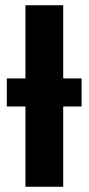

<svg xmlns="http://www.w3.org/2000/svg" viewBox="-20 -712 338 732"><path d="M291 -306H221V0H77V-306H6V-413H77V-692H221V-413H291Z"/></svg>

Font: Fira Sans Condensed SemiBold
Style: Regular
Weight: 600
Width: 3
Designer: bBox Type GmbH & Carrois Corporate GbR & Edenspiekermann AG
Foundry: bBox Type GmbH & Carrois Corporate GbR & Edenspiekermann AG
Version: Version 4.301